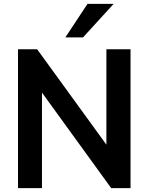

<svg xmlns="http://www.w3.org/2000/svg" viewBox="-20 -974 769 994"><path d="M197.3 0V-494.6L555.7 0H655.8V-718.8H530.8V-225.1L172.4 -718.8H73.2V0ZM409.7 -780.3 568.4 -954.1H433.1L318.4 -780.3Z"/></svg>

Font: Winston SemiBold
Style: Regular
Weight: 600
Designer: Vernon Adams, Kim Jin-seong, David Berlow, Cristiano Sobral
Foundry: The Winston Project Authors
Version: Version 3.004